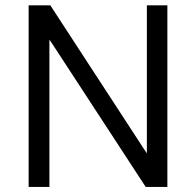

<svg xmlns="http://www.w3.org/2000/svg" viewBox="-20 -724 753 736"><path d="M621.6 -703.6V-7.3H538.6L183.1 -551.8L169.4 -572.3V-547.9V-7.3H89.8V-703.6H172.9L529.3 -156.7L543 -136.2V-160.6V-703.6Z"/></svg>

Font: Shabnam Light FD
Style: Light-FD
Weight: 300
Foundry: DejaVu fonts team - Redesigned by Saber Rastikerdar - Based on Vazir font
Version: Version 5.0.0